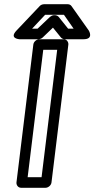

<svg xmlns="http://www.w3.org/2000/svg" viewBox="-20 -865 447 910"><path d="M111 -25 185 -629H251L177 -25ZM58 0C57 11 65 25 80 25H196C207 25 222 15 224 0L304 -654C305 -665 297 -679 282 -679H166C155 -679 140 -669 138 -654ZM158 -729H132L194 -795H283L329 -729H303L258 -785C254 -790 246 -793 240 -793H236C229 -793 222 -789 217 -785ZM162 -679C168 -679 177 -682 182 -687L231 -734L269 -687C273 -683 279 -679 286 -679H376C426 -679 401 -720 401 -720L319 -836C315 -842 308 -845 301 -845H189C182 -845 173 -842 168 -836L58 -720C22 -682 72 -679 72 -679Z"/></svg>

Font: Falling Sky
Style: OuObl
Weight: 400
Designer: Paul D. Hunt
Foundry: Adobe Systems Incorporated
Version: Version 1.02